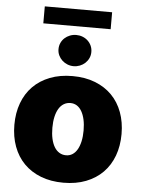

<svg xmlns="http://www.w3.org/2000/svg" viewBox="-60 -952 746 1009"><g transform="rotate(5 312.5 -447.5)"><path d="M29.8 -271.3Q29.8 -334.2 49 -386Q68.2 -437.9 104.6 -474.8Q141 -511.7 193.5 -532.1Q246.1 -552.6 312.5 -552.6Q379.3 -552.6 431.6 -532.1Q484 -511.7 520.4 -474.8Q556.8 -437.9 576 -386Q595.2 -334.2 595.2 -271.3Q595.2 -208.5 576 -156.6Q556.8 -104.8 520.4 -67.8Q484 -30.9 431.6 -10.5Q379.3 9.9 312.5 9.9Q246.1 9.9 193.5 -10.5Q141 -30.9 104.6 -67.8Q68.2 -104.8 49 -156.6Q29.8 -208.5 29.8 -271.3ZM313.9 -134.9Q332.7 -134.9 347.7 -144.4Q362.6 -153.8 373 -171.7Q383.5 -189.6 389.2 -215.2Q394.9 -240.8 394.9 -272.7Q394.9 -304.7 389.2 -330.3Q383.5 -355.8 373 -373.8Q362.6 -391.7 347.7 -401.1Q332.7 -410.5 313.9 -410.5Q294.4 -410.5 278.8 -401.1Q263.1 -391.7 252.3 -373.8Q241.5 -355.8 235.8 -330.3Q230.1 -304.7 230.1 -272.7Q230.1 -240.8 235.8 -215.2Q241.5 -189.6 252.3 -171.7Q263.1 -153.8 278.8 -144.4Q294.4 -134.9 313.9 -134.9ZM134.9 -904.8H490.1V-815.3H134.9ZM226.2 -687.1Q226.2 -705.3 233.1 -720.3Q240.1 -735.4 252 -746.3Q263.8 -757.1 279.7 -763.3Q295.5 -769.5 312.9 -769.5Q330.6 -769.5 346.2 -763.5Q361.9 -757.5 373.8 -746.4Q385.7 -735.4 392.6 -720.3Q399.5 -705.3 399.5 -687.1Q399.5 -669.4 392.4 -654.3Q385.3 -639.2 373.4 -628.2Q361.5 -617.2 345.7 -611Q329.9 -604.8 312.9 -604.8Q295.8 -604.8 280.2 -611Q264.6 -617.2 252.5 -628.4Q240.4 -639.6 233.3 -654.7Q226.2 -669.7 226.2 -687.1Z"/></g></svg>

Font: Inter P Black
Style: Regular
Weight: 900
Designer: Rasmus Andersson
Foundry: rsms
Version: Version 3.018;git-588b23468